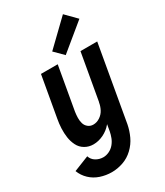

<svg xmlns="http://www.w3.org/2000/svg" viewBox="-276 -876 1016 1183"><g transform="rotate(-30 232.0 -284.0)"><path d="M156 213Q114 213 75 200Q36 187 7 159.5Q-22 132 -36 95L72 52Q80 78 104 92.5Q128 107 156 107Q177 107 198 97Q219 87 234 69Q249 51 257 30Q265 9 269 -12L277 -59L275 -56Q250 -26 214.5 -9Q179 8 143 8Q110 8 83 -8Q56 -24 42 -52Q28 -80 23.5 -111.5Q19 -143 20.5 -176Q22 -209 28 -241L79 -530H198L144 -223Q141 -202 140.5 -181.5Q140 -161 145.5 -142Q151 -123 166.5 -110.5Q182 -98 203 -98Q228 -98 250.5 -113Q273 -128 285 -151Q297 -174 301 -199L302 -201L360 -530H479L385 6Q377 47 359 85.5Q341 124 309 154.5Q277 185 236.5 199Q196 213 156 213ZM269 -554 208 -615 380 -781 454 -706Z"/></g></svg>

Font: Iosevka SS08
Style: Bold Italic
Weight: 700
Italic angle: -10°
Monospace: yes
Designer: Belleve Invis
Foundry: Belleve Invis
Version: 2.1.0; ttfautohint (v1.8.2)